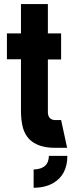

<svg xmlns="http://www.w3.org/2000/svg" viewBox="-20 -719 356 934"><path d="M143.6 194.3V105.5Q216.8 103.5 217.8 39.1H307.6Q307.6 131.8 238.3 171.9Q199.2 194.3 143.6 194.3ZM13.7 -430.7V-556.6H82V-699.2H212.9V-556.6H277.3V-429.7H212.9V-170.9Q214.8 -135.7 249 -134.8H277.3L306.6 0H248Q120.1 0 91.8 -96.7Q82 -131.8 82 -180.7V-430.7Z"/></svg>

Font: Post No Bills Colombo
Style: ExtraBold
Weight: 900
Designer: Kosala Senevirathne, Siva Puranthara, Lasantha Premarathna, Tharique Azeez
Foundry: Mooniak
Version: Version 1.220 ; ttfautohint (v1.5)